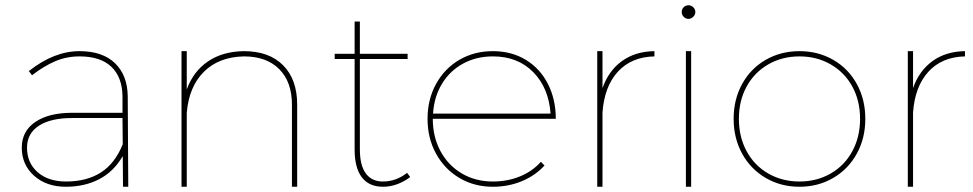

<svg xmlns="http://www.w3.org/2000/svg" viewBox="-20 -712 3709 732"><path d="M449 0 448 -117Q414 -58 358.5 -29Q303 0 231 0Q157 0 110 -42Q63 -84 63 -149Q63 -212 114.5 -247Q166 -282 255 -282H447V-345Q446 -418 404.5 -457.5Q363 -497 283 -497Q234 -497 190.5 -478.5Q147 -460 102 -425L90 -441Q186 -517 283 -517Q371 -517 418.5 -471Q466 -425 467 -345L469 0ZM448 -162 447 -262H255Q173 -262 128 -232.5Q83 -203 83 -149Q83 -91 123.5 -55.5Q164 -20 232 -20Q310 -20 364 -54Q418 -88 448 -162Z M1113 -313V0H1093V-313Q1093 -400 1044.5 -448.5Q996 -497 910 -497Q814 -495 757 -438Q700 -381 692 -281V0H672V-517H692V-371Q717 -440 773 -478Q829 -516 910 -517Q1006 -517 1059.5 -463Q1113 -409 1113 -313Z M1544 -37Q1494 0 1440 0Q1387 0 1359.5 -36Q1332 -72 1332 -142V-487H1256V-507H1332V-630H1352V-507H1534V-487H1352V-142Q1352 -82 1374.5 -51Q1397 -20 1440 -20Q1490 -20 1532 -53Z M2042 -95 2056 -81Q2020 -42 1969 -21Q1918 0 1859 0Q1788 0 1731.5 -33.5Q1675 -67 1642.5 -126Q1610 -185 1610 -259Q1610 -333 1642.5 -392Q1675 -451 1731.5 -484Q1788 -517 1859 -517Q1930 -517 1984.5 -484Q2039 -451 2069 -392Q2099 -333 2099 -259H1630Q1630 -190 1659.5 -135.5Q1689 -81 1741 -50.5Q1793 -20 1859 -20Q1915 -20 1962.5 -39.5Q2010 -59 2042 -95ZM1631 -279H2079Q2072 -377 2013 -437Q1954 -497 1859 -497Q1796 -497 1745.5 -469.5Q1695 -442 1665 -392.5Q1635 -343 1631 -279Z M2475 -517V-497Q2387 -495 2335.5 -438.5Q2284 -382 2277 -283V0H2257V-517H2277V-376Q2300 -442 2351 -479Q2402 -516 2475 -517Z M2631 -666Q2631 -656 2623 -648Q2615 -640 2605 -640Q2594 -640 2586.5 -648Q2579 -656 2579 -666Q2579 -677 2586.5 -684.5Q2594 -692 2605 -692Q2615 -692 2623 -684.5Q2631 -677 2631 -666ZM2595 -517H2615V0H2595Z M3279 -259Q3279 -185 3246.5 -126Q3214 -67 3156.5 -33.5Q3099 0 3028 0Q2957 0 2899.5 -33.5Q2842 -67 2809.5 -126Q2777 -185 2777 -259Q2777 -333 2809.5 -392Q2842 -451 2899.5 -484Q2957 -517 3028 -517Q3099 -517 3156.5 -484Q3214 -451 3246.5 -392Q3279 -333 3279 -259ZM2797 -259Q2797 -190 2826.5 -135.5Q2856 -81 2909 -50.5Q2962 -20 3028 -20Q3094 -20 3147 -50.5Q3200 -81 3229.5 -135.5Q3259 -190 3259 -259Q3259 -328 3229.5 -382Q3200 -436 3147 -466.5Q3094 -497 3028 -497Q2962 -497 2909 -466.5Q2856 -436 2826.5 -382Q2797 -328 2797 -259Z M3659 -517V-497Q3571 -495 3519.5 -438.5Q3468 -382 3461 -283V0H3441V-517H3461V-376Q3484 -442 3535 -479Q3586 -516 3659 -517Z"/></svg>

Font: TypoPRO Montserrat
Style: Regular
Weight: 250
Designer: Julieta Ulanovsky
Foundry: Julieta Ulanovsky
Version: Version 6.001